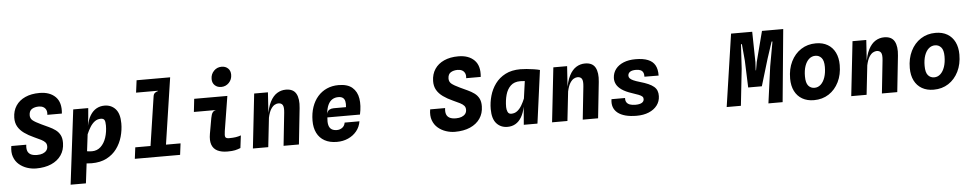

<svg xmlns="http://www.w3.org/2000/svg" viewBox="-49 -1279 9698 1918"><g transform="rotate(-5 4800.0 -320.0)"><path d="M266.5 10Q221.5 10 176.8 -4.8Q132 -19.5 96.8 -49.5Q61.5 -79.5 44.8 -125.8Q28 -172 38.5 -235H188.5Q183.5 -200.5 191.2 -175.5Q199 -150.5 222.5 -137Q246 -123.5 288.5 -123.5Q321.5 -123.5 345.5 -133Q369.5 -142.5 382.5 -159.5Q395.5 -176.5 395.5 -199.5Q396 -224 382.8 -239.8Q369.5 -255.5 342 -269.8Q314.5 -284 271.5 -303Q217 -327.5 176.2 -356.8Q135.5 -386 113.5 -424.2Q91.5 -462.5 92.5 -514.5Q94 -583.5 127.5 -633.8Q161 -684 221.5 -711.2Q282 -738.5 364.5 -738.5Q467.5 -738.5 524.5 -681.8Q581.5 -625 570 -514H424Q428 -543 419 -563Q410 -583 391.2 -593.5Q372.5 -604 346 -604Q305 -604 277 -586.8Q249 -569.5 248 -526Q247.5 -493 271.8 -473Q296 -453 355.5 -425Q393.5 -407 429.5 -390.5Q465.5 -374 494.5 -352.8Q523.5 -331.5 540 -299.8Q556.5 -268 555.5 -220Q554.5 -150 519 -98.2Q483.5 -46.5 419 -18.2Q354.5 10 266.5 10Z M823.5 6.5Q798.5 6.5 760.5 3.2Q722.5 0 685.5 -5.5Q648.5 -11 626.5 -18L737 -128Q749 -123.5 768 -120Q787 -116.5 806 -114.5Q825 -112.5 836 -112.5Q888.5 -112.5 924.8 -146.2Q961 -180 979.5 -236Q998 -292 998 -357.5Q998 -397.5 988.2 -413Q978.5 -428.5 952 -428.5Q918 -428.5 891.5 -408.8Q865 -389 844.5 -356Q824 -323 807.5 -283.5L797 -320L818.5 -369Q831.5 -432 857.2 -473.5Q883 -515 919.2 -535.5Q955.5 -556 1000.5 -556Q1068 -556 1110.5 -509.2Q1153 -462.5 1153 -364.5Q1153 -298 1134.5 -232.2Q1116 -166.5 1076.5 -112.5Q1037 -58.5 974.2 -26Q911.5 6.5 823.5 6.5ZM595 201.5 686.5 -545.5H837L829.5 -459L791 -144L779 -47.5L773 0.5L748.5 201.5Z M1409 -15 1498 -607Q1501.5 -630.5 1516.8 -641Q1532 -651.5 1546 -654L1510.5 -706.5L1520.5 -780.5H1679L1564 -15ZM1256.5 0 1271 -114H1725L1710.5 0ZM1326.5 -657.5 1342.5 -780.5H1679L1628 -657.5Z M2179 -640Q2141 -640 2115.5 -663.5Q2090 -687 2090 -727Q2090 -775 2121.8 -808Q2153.5 -841 2200 -841Q2238 -841 2263.2 -817.8Q2288.5 -794.5 2288.5 -753.5Q2288.5 -705.5 2256.8 -672.8Q2225 -640 2179 -640ZM2186 8Q2124.5 8 2084.5 -12.2Q2044.5 -32.5 2029.2 -75Q2014 -117.5 2025.5 -183.5L2053 -339.5Q2060 -378 2072.5 -394.8Q2085 -411.5 2108 -415H1885L1899.5 -545.5H2232L2176 -198Q2168.5 -151 2176 -137.2Q2183.5 -123.5 2213 -123.5Q2253 -123.5 2280.2 -127.8Q2307.5 -132 2332 -141L2316.5 -15.5Q2289.5 -4.5 2261.5 1.8Q2233.5 8 2186 8Z M2440.5 0 2501 -546H2639L2621 -271L2619.5 -302.5Q2632.5 -395.5 2661.5 -451.2Q2690.5 -507 2731 -532Q2771.5 -557 2819 -557Q2893.5 -557 2922 -505.8Q2950.5 -454.5 2940.5 -361.5L2902 0H2748L2783 -328.5Q2789 -385 2776 -406Q2763 -427 2732.5 -427Q2716 -427 2696 -416.5Q2676 -406 2657.5 -377Q2639 -348 2627 -293L2594.5 0Z M3283 7.5Q3210.5 7.5 3160 -20.8Q3109.5 -49 3083.5 -101.2Q3057.5 -153.5 3058 -224.5Q3058.5 -300 3079.5 -361Q3100.5 -422 3138.8 -465.8Q3177 -509.5 3230 -533Q3283 -556.5 3347.5 -556.5Q3437.5 -556.5 3485 -515.5Q3532.5 -474.5 3543.8 -404Q3555 -333.5 3535.5 -244.5H3208.5Q3203.5 -196.5 3211.2 -167Q3219 -137.5 3239.8 -124Q3260.5 -110.5 3293 -110.5Q3324 -110.5 3347.5 -128.2Q3371 -146 3376 -178H3524.5Q3515.5 -122 3481.5 -80.2Q3447.5 -38.5 3396.2 -15.5Q3345 7.5 3283 7.5ZM3210 -280.5Q3217.5 -310 3236.2 -320.2Q3255 -330.5 3280 -330.5H3403Q3407 -366.5 3401.5 -390Q3396 -413.5 3379.8 -425.2Q3363.5 -437 3334 -437Q3300.5 -437 3274.5 -421Q3248.5 -405 3232 -370.5Q3215.5 -336 3210 -280.5Z M4466.5 10Q4421.5 10 4376.8 -4.8Q4332 -19.5 4296.8 -49.5Q4261.5 -79.5 4244.8 -125.8Q4228 -172 4238.5 -235H4388.5Q4383.5 -200.5 4391.2 -175.5Q4399 -150.5 4422.5 -137Q4446 -123.5 4488.5 -123.5Q4521.5 -123.5 4545.5 -133Q4569.5 -142.5 4582.5 -159.5Q4595.5 -176.5 4595.5 -199.5Q4596 -224 4582.8 -239.8Q4569.5 -255.5 4542 -269.8Q4514.5 -284 4471.5 -303Q4417 -327.5 4376.2 -356.8Q4335.5 -386 4313.5 -424.2Q4291.5 -462.5 4292.5 -514.5Q4294 -583.5 4327.5 -633.8Q4361 -684 4421.5 -711.2Q4482 -738.5 4564.5 -738.5Q4667.5 -738.5 4724.5 -681.8Q4781.5 -625 4770 -514H4624Q4628 -543 4619 -563Q4610 -583 4591.2 -593.5Q4572.5 -604 4546 -604Q4505 -604 4477 -586.8Q4449 -569.5 4448 -526Q4447.5 -493 4471.8 -473Q4496 -453 4555.5 -425Q4593.5 -407 4629.5 -390.5Q4665.5 -374 4694.5 -352.8Q4723.5 -331.5 4740 -299.8Q4756.5 -268 4755.5 -220Q4754.5 -150 4719 -98.2Q4683.5 -46.5 4619 -18.2Q4554.5 10 4466.5 10Z M5157 0 5175 -218 5208.5 -459.5V-503.5L5365.5 -531.5L5294 0ZM4994 6.5Q4926.5 6.5 4884 -40.2Q4841.5 -87 4841.5 -185Q4841.5 -251.5 4860 -317.2Q4878.5 -383 4918 -437Q4957.5 -491 5020.2 -523.5Q5083 -556 5171 -556Q5196.5 -556 5232.8 -552.8Q5269 -549.5 5305 -544Q5341 -538.5 5365.5 -531.5L5317 -421.5Q5287.5 -425 5262.2 -428Q5237 -431 5216.8 -433Q5196.5 -435 5181.8 -436Q5167 -437 5158.5 -437Q5098.5 -437 5063 -403.2Q5027.5 -369.5 5012 -313.8Q4996.5 -258 4996.5 -192Q4996.5 -167 5006.2 -144Q5016 -121 5042.5 -121Q5077 -121 5102.5 -140.8Q5128 -160.5 5147.5 -193.5Q5167 -226.5 5183 -266L5197.5 -229.5L5172 -180.5Q5159 -117.5 5134.2 -76Q5109.5 -34.5 5074.2 -14Q5039 6.5 4994 6.5Z M5440.5 0 5501 -546H5639L5621 -271L5619.5 -302.5Q5632.5 -395.5 5661.5 -451.2Q5690.5 -507 5731 -532Q5771.5 -557 5819 -557Q5893.5 -557 5922 -505.8Q5950.5 -454.5 5940.5 -361.5L5902 0H5748L5783 -328.5Q5789 -385 5776 -406Q5763 -427 5732.5 -427Q5716 -427 5696 -416.5Q5676 -406 5657.5 -377Q5639 -348 5627 -293L5594.5 0Z M6288.5 8.5Q6224.5 8.5 6177 -4.2Q6129.5 -17 6099.2 -41.2Q6069 -65.5 6057 -100Q6045 -134.5 6052 -178.5H6188Q6186 -152.5 6196.8 -135.5Q6207.5 -118.5 6230 -110.2Q6252.5 -102 6286 -102Q6327.5 -102 6349.5 -114.8Q6371.5 -127.5 6372 -152Q6372.5 -167.5 6361.5 -178Q6350.5 -188.5 6326 -198.2Q6301.5 -208 6261 -221Q6198 -241.5 6161 -267.2Q6124 -293 6108.2 -323.5Q6092.5 -354 6094 -388Q6096.5 -439 6125.5 -476.5Q6154.5 -514 6205.5 -534.8Q6256.5 -555.5 6325 -555.5Q6400.5 -555.5 6449 -536.2Q6497.5 -517 6520.2 -476.8Q6543 -436.5 6541.5 -372.5L6399.5 -373.5Q6400.5 -400 6392 -416.8Q6383.5 -433.5 6365.8 -441.2Q6348 -449 6321 -449Q6281.5 -449 6261.5 -435.8Q6241.5 -422.5 6240.5 -398Q6240 -383 6250.5 -371Q6261 -359 6285 -348Q6309 -337 6349 -325.5Q6398 -311.5 6432.2 -296.5Q6466.5 -281.5 6487.8 -263.2Q6509 -245 6518 -221.5Q6527 -198 6526 -167.5Q6524.5 -115 6494.2 -75.2Q6464 -35.5 6411.2 -13.5Q6358.5 8.5 6288.5 8.5Z M7191.5 0 7299 -727H7511L7516.5 -423L7512 -340H7515.5L7530 -422.5L7609 -727H7822L7752.5 0H7610L7660 -367.5L7704 -612.5H7695.5L7640.5 -445.5L7559.5 -176H7422.5L7412.5 -445.5L7397.5 -612.5H7388.5L7374 -367.5L7334 0Z M8067 7.5Q7999 7.5 7949.8 -21Q7900.5 -49.5 7874 -102.2Q7847.5 -155 7847.5 -228Q7847.5 -324 7884 -398.2Q7920.5 -472.5 7985.2 -514.5Q8050 -556.5 8134 -556.5Q8203 -556.5 8252 -527.5Q8301 -498.5 8327 -445.5Q8353 -392.5 8353 -320Q8353 -224 8316.5 -150Q8280 -76 8215.8 -34.2Q8151.5 7.5 8067 7.5ZM8083 -115Q8118.5 -115 8145.8 -140Q8173 -165 8188.2 -210Q8203.5 -255 8203.5 -315Q8203.5 -378 8179.2 -405.5Q8155 -433 8118 -433Q8082 -433 8054.8 -409Q8027.5 -385 8012.2 -341Q7997 -297 7997 -237.5Q7997 -171 8021 -143Q8045 -115 8083 -115Z M8440.5 0 8501 -546H8639L8621 -271L8619.5 -302.5Q8632.5 -395.5 8661.5 -451.2Q8690.5 -507 8731 -532Q8771.5 -557 8819 -557Q8893.5 -557 8922 -505.8Q8950.5 -454.5 8940.5 -361.5L8902 0H8748L8783 -328.5Q8789 -385 8776 -406Q8763 -427 8732.5 -427Q8716 -427 8696 -416.5Q8676 -406 8657.5 -377Q8639 -348 8627 -293L8594.5 0Z M9267 7.5Q9199 7.5 9149.8 -21Q9100.5 -49.5 9074 -102.2Q9047.5 -155 9047.5 -228Q9047.5 -324 9084 -398.2Q9120.5 -472.5 9185.2 -514.5Q9250 -556.5 9334 -556.5Q9403 -556.5 9452 -527.5Q9501 -498.5 9527 -445.5Q9553 -392.5 9553 -320Q9553 -224 9516.5 -150Q9480 -76 9415.8 -34.2Q9351.5 7.5 9267 7.5ZM9283 -115Q9318.5 -115 9345.8 -140Q9373 -165 9388.2 -210Q9403.5 -255 9403.5 -315Q9403.5 -378 9379.2 -405.5Q9355 -433 9318 -433Q9282 -433 9254.8 -409Q9227.5 -385 9212.2 -341Q9197 -297 9197 -237.5Q9197 -171 9221 -143Q9245 -115 9283 -115Z"/></g></svg>

Font: Spline Sans Mono
Style: Italic
Weight: 400
Italic angle: -4°
Monospace: yes
Designer: Eben Sorkin, Mirko Velimirovic
Foundry: Sorkin Type
Version: Version 1.004